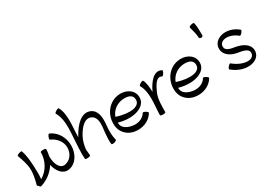

<svg xmlns="http://www.w3.org/2000/svg" viewBox="-8 -1839 3847 2792"><g transform="rotate(-30 1915.5 -443.5)"><path d="M116 30C228 -5 321 -78 380 -172C407 -53 480 40 586 22C714 -1 787 -131 787 -267C787 -399 717 -524 595 -575C588 -578 574 -562 565 -539C555 -516 553 -495 560 -492C655 -453 724 -367 724 -267C724 -170 663 -83 570 -67C481 -51 434 -158 431 -267C431 -278 432 -289 433 -300C441 -332 445 -366 445 -400C445 -408 425 -414 400 -414C375 -414 355 -408 355 -400C355 -257 282 -125 163 -58C171 -128 168 -198 165 -268C160 -363 155 -459 122 -549C120 -556 99 -555 75 -547C52 -538 35 -525 38 -518C67 -436 98 -352 102 -265C106 -181 84 -95 63 -11C62 -6 70 1 82 7L83 8C88 24 103 34 116 30Z M823 -778C888 -665 884 -531 876 -402C866 -267 854 -89 862 4C863 12 883 16 908 14C933 12 953 4 952 -4C949 -37 946 -71 943 -105C951 -174 967 -243 1001 -305C1061 -413 1149 -517 1248 -470C1317 -438 1324 -350 1316 -270C1305 -176 1290 -38 1304 12C1306 19 1327 20 1351 14C1375 7 1392 -4 1390 -12C1369 -93 1369 -179 1378 -263C1391 -378 1385 -505 1286 -552C1153 -615 1027 -482 946 -335C942 -328 939 -321 935 -314C935 -342 937 -370 938 -398C948 -543 961 -719 901 -822C897 -829 876 -825 855 -812C833 -800 819 -784 823 -778Z M2003 -111C2007 -118 1993 -133 1971 -146C1950 -158 1929 -163 1925 -156C1881 -80 1788 -51 1700 -67C1627 -80 1554 -114 1542 -183C1540 -193 1539 -203 1539 -213C1790 -140 2027 -224 1995 -406C1975 -519 1851 -577 1730 -555C1556 -524 1449 -350 1480 -172C1498 -71 1582 4 1684 22C1810 44 1940 -2 2003 -111ZM1746 -467C1829 -481 1920 -467 1933 -394C1959 -250 1757 -235 1551 -303C1580 -385 1653 -450 1746 -467Z M2214 0C2214 -104 2214 -223 2251 -307C2296 -410 2355 -519 2434 -472C2441 -468 2456 -482 2469 -504C2482 -525 2487 -546 2480 -550C2370 -615 2265 -489 2200 -347C2198 -426 2191 -508 2163 -556C2159 -563 2138 -558 2117 -546C2095 -533 2081 -518 2085 -511C2127 -437 2137 -351 2137 -267C2137 -179 2125 -92 2124 -4C2124 -4 2124 -4 2124 -2C2124 -2 2124 -1 2124 0C2124 8 2144 14 2169 14C2194 14 2214 8 2214 0Z M3015 -111C3019 -118 3005 -133 2983 -146C2962 -158 2941 -163 2937 -156C2893 -80 2800 -51 2712 -67C2639 -80 2566 -114 2554 -183C2552 -193 2551 -203 2551 -213C2802 -140 3039 -224 3007 -406C2987 -519 2863 -577 2742 -555C2568 -524 2461 -350 2492 -172C2510 -71 2594 4 2696 22C2822 44 2952 -2 3015 -111ZM2758 -467C2841 -481 2932 -467 2945 -394C2971 -250 2769 -235 2563 -303C2592 -385 2665 -450 2758 -467Z M3138 -888C3154 -826 3176 -746 3176 -700C3176 -686 3190 -675 3208 -675C3225 -675 3239 -686 3239 -700C3239 -771 3239 -858 3224 -912C3222 -919 3201 -920 3177 -914C3153 -907 3136 -896 3138 -888Z M3330 -72C3539 103 3801 37 3790 -135C3784 -239 3676 -293 3567 -311C3496 -323 3416 -336 3413 -401C3408 -508 3573 -532 3708 -419C3714 -414 3731 -425 3747 -444C3763 -463 3771 -483 3765 -488C3583 -641 3343 -565 3350 -399C3354 -301 3449 -239 3551 -222C3629 -209 3724 -193 3728 -131C3735 -10 3547 -8 3388 -141C3382 -146 3364 -135 3348 -116C3332 -97 3324 -77 3330 -72Z"/></g></svg>

Font: Nupuram
Style: Regular
Weight: 400
Designer: Santhosh Thottingal (santhosh.thottingal@gmail.com)
Foundry: SMC
Version: Version 1.000